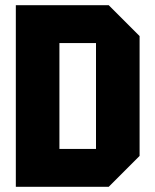

<svg xmlns="http://www.w3.org/2000/svg" viewBox="-20 -720 596 740"><path d="M209 -146H350V-554H209ZM41 0V-700H399L518 -581V-119L399 0Z"/></svg>

Font: Tektur SemiCondensed
Style: Bold
Weight: 700
Width: 4
Designer: Adam Jagosz
Foundry: Adam Jagosz
Version: Version 1.005;gftools[0.9.30]